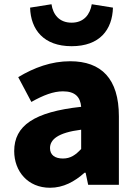

<svg xmlns="http://www.w3.org/2000/svg" viewBox="-20 -872 646 906"><path d="M216 14C279 14 332 -15 379 -57H384L396 0H541V-323C541 -501 458 -583 311 -583C222 -583 141 -553 66 -508L128 -391C185 -423 232 -441 277 -441C335 -441 359 -414 363 -368C141 -344 47 -279 47 -159C47 -64 111 14 216 14ZM277 -124C240 -124 216 -140 216 -173C216 -213 252 -246 363 -260V-169C337 -141 313 -124 277 -124ZM318 -654C451 -654 510 -732 513 -836L413 -852C405 -804 376 -765 318 -765C259 -765 230 -804 223 -852L122 -836C125 -732 186 -654 318 -654Z"/></svg>

Font: Noto Sans HK Black
Style: Regular
Weight: 900
Designer: Ryoko NISHIZUKA 西塚涼子 (kana, bopomofo & ideographs); Paul D. Hunt (Latin, Greek & Cyrillic); Sandoll Communications 산돌커뮤니
Foundry: Adobe
Version: Version 2.004;hotconv 1.0.118;makeotfexe 2.5.65603